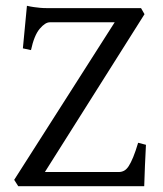

<svg xmlns="http://www.w3.org/2000/svg" viewBox="-20 -643 563 663"><path d="M484 -143Q482 -111 480.5 -70Q479 -29 478 0H43L29 -22L376 -566H152Q136 -566 117 -543.5Q98 -521 87 -470L59 -476L73 -623Q86 -620 97 -618.5Q108 -617 118.5 -616Q129 -615 140.5 -615Q152 -615 166 -615H467L479 -594L135 -49H390Q400 -49 408.5 -53.5Q417 -58 424.5 -69.5Q432 -81 440 -100.5Q448 -120 457 -150L484 -143Z"/></svg>

Font: Kalpurush
Style: Regular
Weight: 400
Designer: Md. Tanbin Islam Siyam
Foundry: Tanbin Islam Siyam
Version: Version 0.258